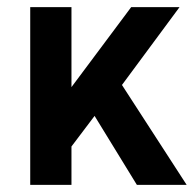

<svg xmlns="http://www.w3.org/2000/svg" viewBox="-20 -520 550 540"><path d="M65 -500H181V-275L349 -500H485L323 -281L505 0H365L246 -194L181 -108V0H65Z"/></svg>

Font: PT Root UI Bold
Style: Regular
Weight: 700
Designer: Vitaly Kuzmin
Foundry: ParaType Ltd.
Version: Version 2.000G